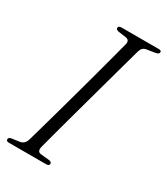

<svg xmlns="http://www.w3.org/2000/svg" viewBox="-176 -780 751 861"><g transform="rotate(30 200.0 -350.0)"><path d="M150 -58Q143 -31 162.5 -27.5L210.5 -22.5Q222.5 -20 222.5 -11.5Q222.5 0 207 0H13.5Q0 0 0 -10Q0 -20 14 -22.5L53.5 -28Q78 -31.5 86 -57.5Q93.5 -83 106.2 -128Q119 -173 134.5 -229.2Q150 -285.5 166.8 -346Q183.5 -406.5 199 -464Q214.5 -521.5 227.2 -569.2Q240 -617 247.5 -646.5Q252 -667.5 232.5 -671.5L190.5 -677.5Q177 -680.5 177 -689Q177.5 -700 193.5 -700H387Q399.5 -700 399.5 -691Q399.5 -681.5 383.5 -678L337 -670.5Q317 -667 310.5 -644Q302 -614 288.8 -566.2Q275.5 -518.5 259.8 -460.8Q244 -403 227.2 -342.5Q210.5 -282 195.2 -226Q180 -170 168 -126Q156 -82 150 -58Z"/></g></svg>

Font: Fraunces 144pt Soft Light
Style: Italic
Weight: 300
Italic angle: -16°
Version: Version 1.000;[b76b70a41]